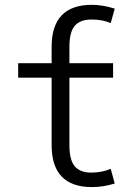

<svg xmlns="http://www.w3.org/2000/svg" viewBox="-20 -760 561 790"><path d="M54.7 -440.4V-500H192.4V-567.4Q192.4 -740.2 358.4 -740.2Q400.4 -740.2 452.1 -724.6L435.5 -665Q402.3 -679.7 356.4 -679.7Q310.5 -679.7 288.1 -654.3Q265.6 -628.9 265.6 -567.4V-500H445.3V-440.4H265.6V-163.1Q265.6 -100.6 288.1 -75.2Q310.5 -49.8 355 -49.8Q399.4 -49.8 435.5 -65.4L452.1 -4.9Q404.3 9.8 358.4 9.8Q192.4 9.8 192.4 -163.1V-440.4Z"/></svg>

Font: GenEi M Gothic v2 Regular
Style: Regular
Weight: 400
Version: Version 2.0